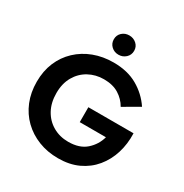

<svg xmlns="http://www.w3.org/2000/svg" viewBox="-209 -1086 1219 1270"><g transform="rotate(30 401.0 -451.0)"><path d="M337 -848Q337 -880 359.5 -900.5Q382 -921 414 -921Q446 -921 469 -900.5Q492 -880 492 -848Q492 -816 469 -795Q446 -774 414 -774Q382 -774 359.5 -795Q337 -816 337 -848ZM416 -260V-374H761Q764 -294 742 -223Q720 -152 675 -97.5Q630 -43 563.5 -12Q497 19 410 19Q329 19 260.5 -8Q192 -35 141.5 -84Q91 -133 63.5 -200.5Q36 -268 36 -350Q36 -432 64 -498.5Q92 -565 143.5 -613.5Q195 -662 264 -688Q333 -714 414 -714Q521 -714 597.5 -670Q674 -626 722 -554L600 -483Q574 -529 528 -557.5Q482 -586 414 -586Q351 -586 299 -557.5Q247 -529 216.5 -476Q186 -423 186 -350Q186 -277 215.5 -223Q245 -169 297 -139Q349 -109 414 -109Q500 -109 549.5 -153Q599 -197 616 -260Z"/></g></svg>

Font: Jost* Semi
Style: Regular
Weight: 600
Version: Version 3.7